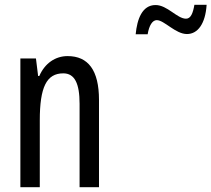

<svg xmlns="http://www.w3.org/2000/svg" viewBox="-20 -781 882 801"><path d="M546 -638H596C602 -675 616 -697 634 -697C665 -697 712 -639 760 -639C805 -639 837 -682 842 -761H791C785 -726 776 -703 756 -703C719 -703 678 -760 629 -760C573 -760 552 -701 546 -638ZM262 -547C211 -547 167 -517 144 -464H139L130 -537H65V0H146V-279C146 -417 174 -475 244 -475C292 -475 312 -432 312 -348V0H393V-364C393 -488 348 -547 262 -547Z"/></svg>

Font: Noto Sans Thai Looped ExtraCondensed
Style: Regular
Weight: 400
Width: 2
Designer: Sasikarn Vongin, Ben Mitchell
Foundry: The Fontpad Ltd
Version: Version 1.001